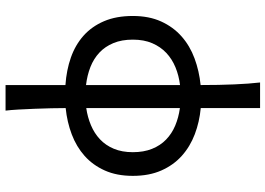

<svg xmlns="http://www.w3.org/2000/svg" viewBox="-160 -612 1012 733"><g transform="rotate(90 346.5 -246.0)"><path d="M561.5 -246.6Q561.5 -288.1 548.8 -319.8Q536.1 -351.6 513.4 -373.5Q490.7 -395.5 460 -408.4Q429.2 -421.4 393.1 -426.3V-68.8Q427.7 -73.7 458.5 -86.7Q489.3 -99.6 512.2 -121.1Q535.2 -142.6 548.3 -173.8Q561.5 -205.1 561.5 -246.6ZM131.8 -246.6Q131.8 -204.1 145 -172.4Q158.2 -140.6 181.4 -118.9Q204.6 -97.2 236.3 -84.7Q268.1 -72.3 305.2 -67.9V-426.8Q269 -422.4 237.5 -409.4Q206.1 -396.5 182.6 -374.5Q159.2 -352.5 145.5 -320.8Q131.8 -289.1 131.8 -246.6ZM41.5 -246.6Q41.5 -308.6 62.5 -354.7Q83.5 -400.9 119.4 -432.6Q155.3 -464.4 203.4 -482.2Q251.5 -500 305.2 -505.4Q305.2 -576.2 302.7 -633.3Q300.3 -690.4 295.4 -732.4H393.1V-505.9Q445.8 -501 492.9 -483.2Q540 -465.3 575.4 -433.6Q610.8 -401.9 631.3 -355.5Q651.9 -309.1 651.9 -246.6Q651.9 -185.1 631.3 -139.4Q610.8 -93.8 575.7 -62.5Q540.5 -31.2 493.4 -13.4Q446.3 4.4 393.1 9.8Q393.1 33.7 393.8 64.9Q394.5 96.2 395.8 128.4Q397 160.6 398.7 190.2Q400.4 219.7 402.8 239.3H305.2V10.7Q248.5 6.8 200.4 -10Q152.3 -26.9 116.9 -58.3Q81.5 -89.8 61.5 -136.5Q41.5 -183.1 41.5 -246.6Z"/></g></svg>

Font: Andika Compact
Style: Regular
Weight: 400
Designer: Victor Gaultney, Annie Olsen, Julie Remington, Don Collingsworth, Eric Hays, Becca Hirsbrunner
Foundry: SIL International
Version: Version 5.000 ; LnSpcTght